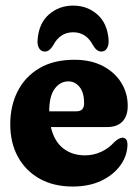

<svg xmlns="http://www.w3.org/2000/svg" viewBox="-20 -672 503 702"><path d="M447 -285Q447 -247.5 427.5 -227.5Q408 -207.5 372.5 -207.5H166Q178 -155.5 210.8 -129.8Q243.5 -104 290.5 -104Q322.5 -104 350.5 -117.2Q378.5 -130.5 397.5 -152Q415.5 -168.5 427.5 -168.5Q446.5 -168.5 446 -141.5Q445 -102 420.2 -67.5Q395.5 -33 351 -11.5Q306.5 10 245.5 10Q176.5 10 125.2 -18.5Q74 -47 45.8 -98.2Q17.5 -149.5 17.5 -217.5Q17.5 -285 44.5 -338.2Q71.5 -391.5 123.8 -422.5Q176 -453.5 252 -453.5Q312 -453.5 355.8 -430.8Q399.5 -408 423.2 -369.8Q447 -331.5 447 -285ZM230 -374.5Q200 -374.5 180 -347.5Q160 -320.5 160 -265.5V-265H259Q287.5 -265 287.5 -294Q287.5 -334 270.8 -354.2Q254 -374.5 230 -374.5ZM247.5 -554Q199.5 -554 174.5 -506.5Q161 -483.5 144 -483.5Q130.5 -483.5 123 -495.5Q115.5 -507.5 117.5 -527Q122 -587 159 -619.2Q196 -651.5 247.5 -651.5Q299 -651.5 335.8 -619.2Q372.5 -587 377 -527Q378.5 -507.5 371.2 -495.5Q364 -483.5 350.5 -483.5Q333.5 -483.5 320 -506.5Q295.5 -554 247.5 -554Z"/></svg>

Font: Fraunces 144pt SuperSoft
Style: Bold
Weight: 700
Version: Version 1.000;[b76b70a41]